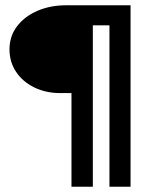

<svg xmlns="http://www.w3.org/2000/svg" viewBox="-20 -708 570 728"><path d="M251 0V-355H209Q154 -355 110 -376.5Q66 -398 41 -435.5Q16 -473 16 -521Q16 -570 44 -607.5Q72 -645 121 -666.5Q170 -688 231 -688H475V0H395V-612H332V0Z"/></svg>

Font: Paytone One
Style: Regular
Weight: 400
Designer: Vernon Adams
Foundry: Vernon Adams
Version: Version 1.002; ttfautohint (v1.8.4.7-5d5b);gftools[0.9.23]